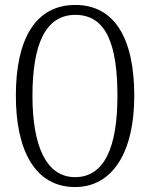

<svg xmlns="http://www.w3.org/2000/svg" viewBox="-20 -745 607 775"><path d="M283 10C435 10 522 -132 522 -358C522 -594 440 -725 284 -725C123 -725 44 -587 44 -359C44 -137 122 10 283 10ZM283 -30C166 -30 111 -157 111 -358C111 -565 163 -685 284 -685C409 -685 454 -565 454 -358C454 -154 403 -30 283 -30Z"/></svg>

Font: Noto Serif Hebrew ExtraCondensed Light
Style: Regular
Weight: 300
Width: 2
Designer: Monotype Design Team
Foundry: Monotype Imaging Inc.
Version: Version 2.004